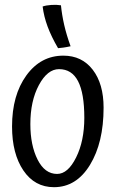

<svg xmlns="http://www.w3.org/2000/svg" viewBox="-20 -767 489 797"><path d="M30 -242Q30 -372 89.5 -454Q149 -536 243 -536Q320 -536 365 -477.5Q410 -419 410 -320Q410 -175 353.5 -82.5Q297 10 204 10Q124 10 77 -59.5Q30 -129 30 -242ZM330 -278Q330 -380 304 -430Q278 -480 225 -480Q177 -480 141.5 -414Q106 -348 106 -252Q106 -164 136 -104.5Q166 -45 217 -45Q262 -45 296 -113.5Q330 -182 330 -278ZM233 -745Q237 -705 246.5 -663.5Q256 -622 273 -575Q255 -571 243.5 -569.5Q232 -568 221 -567Q193 -615 177.5 -657Q162 -699 157 -740Q171 -745 193 -746.5Q215 -748 233 -745Z"/></svg>

Font: Atma
Style: Regular
Weight: 400
Designer: Gregori Vincens, Jeremie Hornus, Riccardo Olocco, Yoann Minet.
Foundry: black foundry
Version: Version 1.102;PS 1.100;hotconv 1.0.86;makeotf.lib2.5.63406